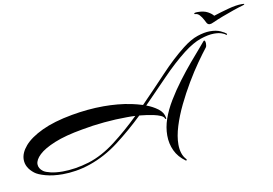

<svg xmlns="http://www.w3.org/2000/svg" viewBox="-117 -964 1710 1203"><g transform="rotate(-10 738.0 -362.5)"><path d="M199 40Q137 40 90 27Q43 14 23 -2Q-27 -41 -27 -92Q-27 -135 10.5 -178.5Q48 -222 125 -258.5Q202 -295 319 -316Q369 -325 420.5 -330Q472 -335 524 -335Q568 -335 612.5 -331Q657 -327 700 -318Q714 -315 732 -310.5Q750 -306 769 -300Q852 -385 931 -469Q1010 -553 1084 -611Q1136 -652 1181 -667Q1226 -682 1261 -682Q1302 -682 1328.5 -669.5Q1355 -657 1363 -649Q1366 -646 1363 -643Q1360 -640 1357 -643Q1352 -649 1333 -656Q1314 -663 1284 -663Q1247 -663 1197 -646Q1147 -629 1086 -582Q1011 -523 937.5 -446.5Q864 -370 788 -293Q827 -279 859.5 -255Q892 -231 897 -196V-192Q897 -188 895 -188Q892 -188 889 -194Q885 -205 866.5 -213Q848 -221 824 -226Q800 -231 778 -234Q756 -237 745 -238L734 -239Q651 -159 562.5 -91.5Q474 -24 375 10Q328 26 283.5 33Q239 40 199 40ZM972 89Q927 57 906 12Q885 -33 885 -85Q885 -137 903 -189Q921 -242 955.5 -299Q990 -356 1031 -410.5Q1072 -465 1110.5 -510.5Q1149 -556 1175.5 -586Q1202 -616 1207 -623Q1213 -631 1216 -631Q1220 -631 1222 -624.5Q1224 -618 1224 -610Q1224 -594 1219 -587Q1193 -554 1157 -503Q1121 -452 1084 -389.5Q1047 -327 1015 -261Q983 -195 963.5 -132Q944 -69 944 -17Q944 13 952 38Q960 63 978 82Q979 83 979 85Q979 87 977 89Q975 91 972 89ZM202 23Q239 23 282 16.5Q325 10 371 -4Q457 -31 542 -96Q627 -161 709 -241Q696 -242 683 -242Q670 -242 656 -242Q586 -242 510.5 -235Q435 -228 367 -215Q257 -196 187.5 -167.5Q118 -139 85.5 -108Q53 -77 53 -49Q53 -22 80 -2Q94 8 126 15.5Q158 23 202 23ZM1269 -726Q1258 -726 1251 -736Q1247 -743 1238.5 -759.5Q1230 -776 1217.5 -790Q1205 -804 1189 -804Q1184 -804 1184 -808Q1184 -814 1207 -814Q1246 -814 1270.5 -800.5Q1295 -787 1305 -773Q1348 -787 1399.5 -801Q1451 -815 1488 -815Q1506 -815 1503 -812Q1503 -808 1487 -804Q1468 -799 1431.5 -786.5Q1395 -774 1357 -759.5Q1319 -745 1293 -733Q1279 -726 1269 -726Z"/></g></svg>

Font: Arizonia
Style: Regular
Weight: 400
Designer: Robert E. Leuschke
Foundry: Robert E. Leuschke
Version: Version 1.010; ttfautohint (v1.8.4.7-5d5b)